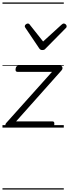

<svg xmlns="http://www.w3.org/2000/svg" viewBox="-20 -1030 558 1550"><path d="M43 0Q25 0 23.5 -14Q22 -28 30 -37L400 -450H121Q112 -450 108 -456Q104 -462 106 -475Q108 -488 114 -494Q120 -500 129 -500H466Q476 -500 480.5 -493.5Q485 -487 484.5 -478.5Q484 -470 476 -461L110 -50H403Q413 -50 416.5 -44Q420 -38 418 -23Q416 -12 410.5 -6Q405 0 395 0ZM495 -840Q504 -840 511 -833Q518 -826 518 -818Q518 -813 516.5 -809.5Q515 -806 511 -803L349 -639Q343 -631 336.5 -628.5Q330 -626 321 -626Q313 -626 307.5 -629Q302 -632 297 -639L186 -804Q183 -808 181.5 -811.5Q180 -815 180 -818Q180 -827 188.5 -833.5Q197 -840 204 -840Q210 -840 214 -837.5Q218 -835 221 -830L328 -695L476 -830Q482 -835 486 -837.5Q490 -840 495 -840ZM0 490H495V500H0ZM0 -20H495V0H0ZM0 -505H495V-500H0ZM0 -1010H495V-1000H0Z"/></svg>

Font: Playwrite ZA Guides
Style: Regular
Weight: 400
Designer: Veronika Burian, José Scaglione
Foundry: TypeTogether
Version: Version 1.003